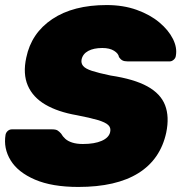

<svg xmlns="http://www.w3.org/2000/svg" viewBox="-20 -730 720 760"><path d="M290 10Q186 10 118.5 -19Q51 -48 22 -95.5Q-7 -143 2 -197Q4 -206 11 -212Q18 -218 27 -218H186Q201 -218 208 -213.5Q215 -209 222 -201Q228 -190 238.5 -180.5Q249 -171 266.5 -165.5Q284 -160 308 -160Q354 -160 382.5 -172.5Q411 -185 416 -207Q420 -224 408.5 -235Q397 -246 366.5 -255Q336 -264 284 -274Q209 -287 159.5 -316Q110 -345 90 -391.5Q70 -438 84 -502Q104 -599 187 -654.5Q270 -710 402 -710Q468 -710 521 -691Q574 -672 610.5 -641.5Q647 -611 664.5 -576Q682 -541 676 -509Q675 -500 667.5 -493.5Q660 -487 652 -487H485Q472 -487 464.5 -491Q457 -495 451 -504Q449 -518 431.5 -529Q414 -540 385 -540Q351 -540 329.5 -528.5Q308 -517 303 -495Q300 -480 309 -469Q318 -458 344 -449.5Q370 -441 418 -431Q511 -417 563.5 -388Q616 -359 633.5 -313.5Q651 -268 638 -205Q615 -99 527.5 -44.5Q440 10 290 10Z"/></svg>

Font: Rubik ExtraBold
Style: Italic
Weight: 800
Italic angle: -12°
Designer: Hubert and Fischer
Foundry: Hubert and Fischer
Version: Version 2.300;gftools[0.9.30]